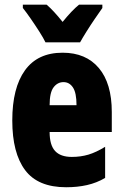

<svg xmlns="http://www.w3.org/2000/svg" viewBox="-20 -786 522 816"><path d="M246.1 -562Q345.2 -562 400.1 -496.8Q455.1 -431.6 455.1 -310.1V-225.1H190.9Q190.9 -169.4 214.1 -144.3Q237.3 -119.1 285.2 -119.1Q323.2 -119.1 356 -128.9Q388.7 -138.7 426.8 -162.1V-29.8Q391.1 -8.8 350.1 0.5Q309.1 9.8 261.2 9.8Q141.1 9.8 86.7 -63Q32.2 -135.7 32.2 -273.9Q32.2 -412.6 86.2 -487.3Q140.1 -562 246.1 -562ZM250 -437Q224.6 -437 207.8 -415Q190.9 -393.1 190.9 -338.9H305.2Q305.2 -391.6 290 -414.3Q274.9 -437 250 -437ZM173.3 -606Q165 -623.5 147 -651.9Q128.9 -680.2 109.6 -708Q90.3 -735.8 77.1 -752V-766.1H178.2Q207 -741.7 246.1 -692.9Q285.6 -741.7 315.9 -766.1H415V-752Q401.4 -732.9 383.1 -706.1Q364.7 -679.2 347.9 -652.3Q331.1 -625.5 320.3 -606Z"/></svg>

Font: Open Sans Condensed ExtraBold
Style: Regular
Weight: 800
Width: 3
Designer: Monotype Design Team
Foundry: Monotype Imaging Inc.
Version: Version 3.000; ttfautohint (v1.8.4)